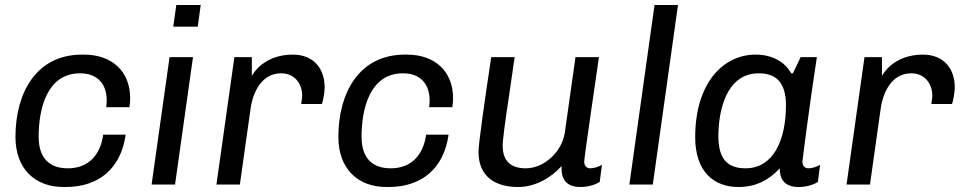

<svg xmlns="http://www.w3.org/2000/svg" viewBox="-20 -740 3862 770"><path d="M317 -521H309C124 -521 42 -366 42 -191C42 -63 120 10 235 10H243C376 10 465 -64 484 -200H394C383 -121 337 -65 252 -65C180 -65 135 -104 135 -192C135 -303 168 -446 301 -446C374 -446 408 -400 408 -337C408 -328 407 -319 406 -310H499C501 -323 502 -335 502 -346C502 -454 429 -521 317 -521Z M785 -720H687L675 -633H773ZM754 -511H660L588 0H682Z M1154 -521C1038 -521 993 -443 990 -435V-511H920L848 0H942L985 -305C994 -369 1029 -446 1107 -446C1169 -446 1192 -395 1192 -358C1192 -353 1192 -350 1188 -323H1271C1274 -328 1282 -368 1282 -389C1282 -465 1238 -521 1154 -521Z M1612 -521H1604C1419 -521 1337 -366 1337 -191C1337 -63 1415 10 1530 10H1538C1671 10 1760 -64 1779 -200H1689C1678 -121 1632 -65 1547 -65C1475 -65 1430 -104 1430 -192C1430 -303 1463 -446 1596 -446C1669 -446 1703 -400 1703 -337C1703 -328 1702 -319 1701 -310H1794C1796 -323 1797 -335 1797 -346C1797 -454 1724 -521 1612 -521Z M2382 -511H2288L2245 -207C2232 -127 2159 -65 2089 -65C2033 -65 1996 -90 1996 -155C1995 -172 2007 -261 2020 -346L2044 -511H1950C1924 -337 1899 -165 1899 -131C1899 -32 1966 10 2058 10C2131 10 2195 -32 2232 -74V-64C2232 -24 2249 10 2308 10C2344 10 2372 -2 2385 -10L2394 -79C2383 -72 2362 -65 2347 -65C2334 -65 2323 -73 2323 -92C2322 -95 2337 -200 2352 -304Z M2699 -720H2605L2504 0H2598Z M3010 -521C2879 -521 2768 -405 2768 -190C2768 -52 2842 10 2942 10C3011 10 3064 -18 3107 -65C3107 -24 3124 10 3183 10C3219 10 3247 -2 3260 -10L3269 -79C3258 -72 3237 -65 3222 -65C3209 -65 3198 -73 3198 -92C3198 -95 3228 -332 3256 -511H3191L3160 -446H3153C3129 -490 3079 -521 3010 -521ZM3023 -446C3088 -446 3132 -414 3132 -318C3132 -179 3082 -65 2970 -65C2903 -65 2861 -97 2861 -193C2861 -295 2892 -446 3023 -446Z M3681 -521C3565 -521 3520 -443 3517 -435V-511H3447L3375 0H3469L3512 -305C3521 -369 3556 -446 3634 -446C3696 -446 3719 -395 3719 -358C3719 -353 3719 -350 3715 -323H3798C3801 -328 3809 -368 3809 -389C3809 -465 3765 -521 3681 -521Z"/></svg>

Font: Chivo
Style: Italic
Weight: 400
Italic angle: -8°
Designer: Hector Gatti
Foundry: Omnibus-Type
Version: Version 1.003;PS 001.003;hotconv 1.0.70;makeotf.lib2.5.58329